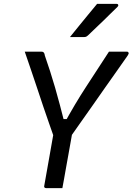

<svg xmlns="http://www.w3.org/2000/svg" viewBox="-20 -965 680 985"><path d="M300 0Q286 0 272 0Q258 0 244.5 0Q231 0 216 0Q213 0 210.5 -1.5Q208 -3 207 -5.5Q206 -8 207 -12Q220 -86 233.5 -161.5Q247 -237 260 -312L355 -308Q349 -275 343 -239.5Q337 -204 330.5 -169.5Q324 -135 318 -100Q313 -74 309 -49Q305 -24 300 0ZM107 -700Q129 -700 150 -700Q171 -700 191 -700Q197 -700 200.5 -698.5Q204 -697 206.5 -692.5Q209 -688 210 -680Q224 -640 237 -599.5Q250 -559 262.5 -516Q275 -473 287.5 -425.5Q300 -378 314 -323L284 -354H345L305 -323Q336 -380 364.5 -428Q393 -476 421.5 -519.5Q450 -563 478.5 -607Q507 -651 539 -700Q562 -700 586 -700Q610 -700 632 -700Q637 -700 639.5 -695Q642 -690 635 -680Q606 -638 576 -596Q546 -554 516 -511Q486 -468 455.5 -424.5Q425 -381 394.5 -338Q364 -295 334 -252Q308 -252 293.5 -252Q279 -252 271.5 -253.5Q264 -255 261 -257.5Q258 -260 256 -263Q246 -292 232 -331.5Q218 -371 202.5 -417Q187 -463 171 -511.5Q155 -560 138.5 -608Q122 -656 107 -700ZM478 -945Q502 -945 517 -945Q532 -945 545.5 -945Q559 -945 580 -945Q585 -945 586.5 -940Q588 -935 583 -930Q561 -909 544.5 -892.5Q528 -876 512.5 -861Q497 -846 478 -828Q459 -810 431 -783Q428 -780 423.5 -777.5Q419 -775 413 -775Q399 -775 386.5 -775Q374 -775 362 -775Q350 -775 339 -775Q363 -805 385.5 -832.5Q408 -860 430.5 -887.5Q453 -915 478 -945Z"/></svg>

Font: Rec Mono Linear
Style: Italic
Weight: 400
Italic angle: -10°
Monospace: yes
Version: Version 1.085; ttfautohint (v1.8.4.7-5d5b)